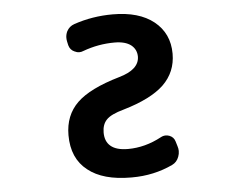

<svg xmlns="http://www.w3.org/2000/svg" viewBox="-53 -829 1105 883"><g transform="rotate(-5 500.0 -387.5)"><path d="M521.5 -9.8Q519.5 -9.8 517.6 -9.8Q387.7 -9.8 318.4 -65.4Q247.1 -121.1 247.1 -228.5Q247.1 -320.3 306.6 -377.9Q365.2 -434.6 502.9 -474.6Q595.7 -501 596.7 -560.5Q596.7 -593.8 571.3 -614.3Q544.9 -634.8 495.1 -634.8Q419.9 -634.8 348.6 -608.4Q339.8 -604.5 330.1 -604.5Q319.3 -604.5 307.6 -610.4Q288.1 -619.1 282.2 -640.6L278.3 -658.2Q276.4 -667 276.4 -675.8Q276.4 -690.4 283.2 -705.1Q294.9 -727.5 318.4 -735.4Q403.3 -764.6 498 -764.6Q619.1 -764.6 687.5 -710Q756.8 -654.3 756.8 -560.5Q756.8 -475.6 697.3 -418Q637.7 -361.3 510.7 -324.2Q450.2 -307.6 429.7 -285.2Q409.2 -263.7 409.2 -226.6Q409.2 -185.5 434.6 -164.1Q460.9 -141.6 514.6 -141.6Q593.8 -141.6 669.9 -182.6Q680.7 -188.5 692.4 -188.5Q700.2 -188.5 709 -185.5Q729.5 -177.7 735.4 -157.2L742.2 -134.8Q746.1 -123 746.1 -112.3Q746.1 -98.6 741.2 -85.9Q732.4 -61.5 710 -50.8Q623 -9.8 521.5 -9.8Z"/></g></svg>

Font: Rounded Mgen+ 2m bold
Style: Bold
Weight: 700
Designer: [Source Han Sans]
Ryoko NISHIZUKA  (kana & ideographs); Paul D. Hunt (Latin, Greek & Cyrillic); Wenlong ZHANG  (bopomofo
Version: Version 1.059.20150602